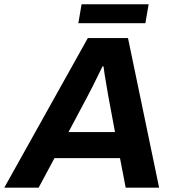

<svg xmlns="http://www.w3.org/2000/svg" viewBox="-59 -861 803 881"><path d="M-39.3 0 344 -686.4H528.3L671.1 0H517.7L491.6 -135.3H190.9L118.3 0ZM255.3 -254.9H468.7L437.7 -421.3Q434.1 -445 429.5 -469.5Q424.8 -494 421.5 -516.8Q418.2 -539.7 416 -556.3H411.2Q401.2 -535.8 388.7 -510.2Q376.1 -484.6 364 -460.5Q352 -436.4 342.5 -418.9ZM300.5 -754.6 315.3 -841.3H623L608.1 -754.6Z"/></svg>

Font: Archivo Variable SemiBold
Style: Italic
Weight: 600
Italic angle: -10°
Designer: Hector Gatti
Foundry: Omnibus-Type
Version: Version 2.001